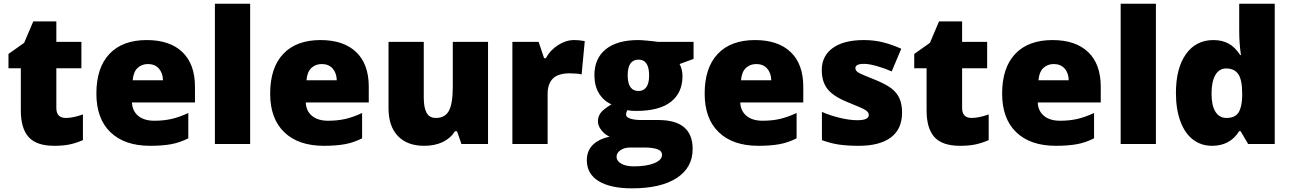

<svg xmlns="http://www.w3.org/2000/svg" viewBox="-20 -780 6991 1040"><path d="M336.9 -141.1Q375.5 -141.1 429.2 -160.2V-21Q390.6 -4.4 355.7 2.7Q320.8 9.8 273.9 9.8Q177.7 9.8 135.3 -37.4Q92.8 -84.5 92.8 -182.1V-410.2H25.9V-487.8L110.8 -547.9L160.2 -664.1H285.2V-553.2H420.9V-410.2H285.2V-194.8Q285.2 -141.1 336.9 -141.1Z M793 9.8Q654.8 9.8 578.4 -63.7Q502 -137.2 502 -272.9Q502 -413.1 572.8 -488Q643.6 -563 774.9 -563Q899.9 -563 968 -497.8Q1036.1 -432.6 1036.1 -310.1V-225.1H694.8Q696.8 -178.7 728.8 -152.3Q760.7 -126 815.9 -126Q866.2 -126 908.4 -135.5Q950.7 -145 1000 -168V-30.8Q955.1 -7.8 907.2 1Q859.4 9.8 793 9.8ZM781.7 -433.1Q748 -433.1 725.3 -411.9Q702.6 -390.6 698.7 -345.2H862.8Q861.8 -385.3 840.1 -409.2Q818.4 -433.1 781.7 -433.1Z M1335 0H1144V-759.8H1335Z M1734.4 9.8Q1596.2 9.8 1519.8 -63.7Q1443.4 -137.2 1443.4 -272.9Q1443.4 -413.1 1514.2 -488Q1585 -563 1716.3 -563Q1841.3 -563 1909.4 -497.8Q1977.5 -432.6 1977.5 -310.1V-225.1H1636.2Q1638.2 -178.7 1670.2 -152.3Q1702.1 -126 1757.3 -126Q1807.6 -126 1849.9 -135.5Q1892.1 -145 1941.4 -168V-30.8Q1896.5 -7.8 1848.6 1Q1800.8 9.8 1734.4 9.8ZM1723.1 -433.1Q1689.5 -433.1 1666.7 -411.9Q1644 -390.6 1640.1 -345.2H1804.2Q1803.2 -385.3 1781.5 -409.2Q1759.8 -433.1 1723.1 -433.1Z M2479.5 0 2455.6 -68.8H2444.3Q2420.4 -30.8 2377.7 -10.5Q2335 9.8 2277.3 9.8Q2186 9.8 2135.3 -43.2Q2084.5 -96.2 2084.5 -192.9V-553.2H2275.4V-251Q2275.4 -196.8 2290.8 -168.9Q2306.2 -141.1 2341.3 -141.1Q2390.6 -141.1 2411.6 -179.9Q2432.6 -218.8 2432.6 -311V-553.2H2623.5V0Z M3089.4 -563Q3114.3 -563 3136.7 -559.1L3147.5 -557.1L3130.4 -377Q3106.9 -382.8 3065.4 -382.8Q3002.9 -382.8 2974.6 -354.2Q2946.3 -325.7 2946.3 -272V0H2755.4V-553.2H2897.5L2927.2 -464.8H2936.5Q2960.4 -508.8 3003.2 -535.9Q3045.9 -563 3089.4 -563Z M3736.8 -553.2V-460.9L3661.1 -433.1Q3676.8 -404.8 3676.8 -367.2Q3676.8 -277.8 3614 -228.5Q3551.3 -179.2 3426.8 -179.2Q3396 -179.2 3377.9 -183.1Q3371.1 -170.4 3371.1 -159.2Q3371.1 -145 3394 -137.5Q3417 -129.9 3454.1 -129.9H3545.9Q3731.9 -129.9 3731.9 26.9Q3731.9 127.9 3645.8 184.1Q3559.6 240.2 3403.8 240.2Q3286.1 240.2 3222.4 200.9Q3158.7 161.6 3158.7 87.9Q3158.7 -11.2 3281.7 -40Q3256.3 -50.8 3237.5 -74.7Q3218.8 -98.6 3218.8 -122.1Q3218.8 -147.9 3232.9 -167.7Q3247.1 -187.5 3292 -214.8Q3249 -233.9 3224.4 -274.4Q3199.7 -314.9 3199.7 -373Q3199.7 -463.4 3261.2 -513.2Q3322.8 -563 3437 -563Q3452.1 -563 3489.3 -559.6Q3526.4 -556.2 3543.9 -553.2ZM3319.8 68.8Q3319.8 92.3 3345.2 106.7Q3370.6 121.1 3413.1 121.1Q3482.4 121.1 3524.2 103.8Q3565.9 86.4 3565.9 59.1Q3565.9 37.1 3540.5 28.1Q3515.1 19 3467.8 19H3393.1Q3362.3 19 3341.1 33.4Q3319.8 47.9 3319.8 68.8ZM3379.9 -372.1Q3379.9 -287.1 3439 -287.1Q3466.3 -287.1 3481.2 -308.1Q3496.1 -329.1 3496.1 -371.1Q3496.1 -457 3439 -457Q3379.9 -457 3379.9 -372.1Z M4087.9 9.8Q3949.7 9.8 3873.3 -63.7Q3796.9 -137.2 3796.9 -272.9Q3796.9 -413.1 3867.7 -488Q3938.5 -563 4069.8 -563Q4194.8 -563 4262.9 -497.8Q4331.1 -432.6 4331.1 -310.1V-225.1H3989.7Q3991.7 -178.7 4023.7 -152.3Q4055.7 -126 4110.8 -126Q4161.1 -126 4203.4 -135.5Q4245.6 -145 4294.9 -168V-30.8Q4250 -7.8 4202.1 1Q4154.3 9.8 4087.9 9.8ZM4076.7 -433.1Q4043 -433.1 4020.3 -411.9Q3997.6 -390.6 3993.7 -345.2H4157.7Q4156.7 -385.3 4135 -409.2Q4113.3 -433.1 4076.7 -433.1Z M4866.2 -169.9Q4866.2 -81.1 4805.7 -35.6Q4745.1 9.8 4631.8 9.8Q4570.3 9.8 4524.9 3.2Q4479.5 -3.4 4432.1 -21V-173.8Q4476.6 -154.3 4529.5 -141.6Q4582.5 -128.9 4624 -128.9Q4686 -128.9 4686 -157.2Q4686 -171.9 4668.7 -183.3Q4651.4 -194.8 4567.9 -228Q4491.7 -259.3 4461.4 -299.1Q4431.2 -338.9 4431.2 -399.9Q4431.2 -477.1 4490.7 -520Q4550.3 -563 4659.2 -563Q4713.9 -563 4762 -551Q4810.1 -539.1 4861.8 -516.1L4810.1 -393.1Q4772 -410.2 4729.5 -422.1Q4687 -434.1 4660.2 -434.1Q4613.3 -434.1 4613.3 -411.1Q4613.3 -397 4629.6 -387Q4646 -377 4724.1 -346.2Q4782.2 -322.3 4810.8 -299.3Q4839.4 -276.4 4852.8 -245.4Q4866.2 -214.4 4866.2 -169.9Z M5243.2 -141.1Q5281.7 -141.1 5335.4 -160.2V-21Q5296.9 -4.4 5262 2.7Q5227.1 9.8 5180.2 9.8Q5084 9.8 5041.5 -37.4Q4999 -84.5 4999 -182.1V-410.2H4932.1V-487.8L5017.1 -547.9L5066.4 -664.1H5191.4V-553.2H5327.1V-410.2H5191.4V-194.8Q5191.4 -141.1 5243.2 -141.1Z M5699.2 9.8Q5561 9.8 5484.6 -63.7Q5408.2 -137.2 5408.2 -272.9Q5408.2 -413.1 5479 -488Q5549.8 -563 5681.2 -563Q5806.2 -563 5874.3 -497.8Q5942.4 -432.6 5942.4 -310.1V-225.1H5601.1Q5603 -178.7 5635 -152.3Q5667 -126 5722.2 -126Q5772.5 -126 5814.7 -135.5Q5856.9 -145 5906.2 -168V-30.8Q5861.3 -7.8 5813.5 1Q5765.6 9.8 5699.2 9.8ZM5688 -433.1Q5654.3 -433.1 5631.6 -411.9Q5608.9 -390.6 5605 -345.2H5769Q5768.1 -385.3 5746.3 -409.2Q5724.6 -433.1 5688 -433.1Z M6241.2 0H6050.3V-759.8H6241.2Z M6545.4 9.8Q6486.3 9.8 6442.1 -23.9Q6397.9 -57.6 6373.8 -123Q6349.6 -188.5 6349.6 -275.9Q6349.6 -410.6 6403.8 -486.8Q6458 -563 6552.7 -563Q6599.1 -563 6634 -544.4Q6668.9 -525.9 6697.8 -481.9H6701.7Q6692.4 -546.9 6692.4 -611.8V-759.8H6884.8V0H6740.7L6699.7 -69.8H6692.4Q6643.1 9.8 6545.4 9.8ZM6623.5 -141.1Q6669.4 -141.1 6688.2 -169.9Q6707 -198.7 6708.5 -258.8V-273.9Q6708.5 -347.2 6687.5 -378.2Q6666.5 -409.2 6621.6 -409.2Q6584 -409.2 6563.2 -373.8Q6542.5 -338.4 6542.5 -272.9Q6542.5 -208.5 6563.5 -174.8Q6584.5 -141.1 6623.5 -141.1Z"/></svg>

Font: TypoPRO Open Sans
Style: Regular
Weight: 800
Foundry: Ascender Corporation
Version: Version 1.10